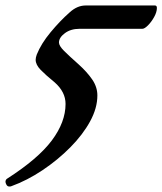

<svg xmlns="http://www.w3.org/2000/svg" viewBox="-60 -432 592 700"><path d="M-26 248Q-33 248 -36.5 241.5Q-40 235 -40 231Q-40 224 -35 220Q79 147 129 80Q179 13 179 -53Q179 -97 139 -132Q107 -158 88.5 -177Q70 -196 70 -214Q70 -222 74 -233Q90 -273 124.5 -314.5Q159 -356 193 -386Q221 -412 252 -412H505Q512 -412 512 -403Q512 -388 502 -370Q492 -352 479.5 -339.5Q467 -327 459 -327H230Q198 -327 176.5 -311Q155 -295 155 -277Q155 -265 173.5 -246.5Q192 -228 227 -197Q257 -170 276 -142.5Q295 -115 295 -84Q295 -38 268.5 10.5Q242 59 196.5 105Q151 151 95 188.5Q39 226 -19 247Q-21 248 -26 248Z"/></svg>

Font: Junicode SmExp
Style: Bold Italic
Weight: 700
Width: 6
Italic angle: -11°
Designer: Peter S. Baker
Version: Version 2.205; ttfautohint (v1.8.4)